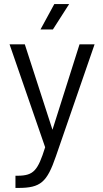

<svg xmlns="http://www.w3.org/2000/svg" viewBox="-20 -724 506 944"><path d="M179 -579H240L320 -704H247ZM56 200H70C180 200 211 172 255 44L445 -506H371L238 -86L102 -506H27L202 0C166 115 145 139 69 140H56Z"/></svg>

Font: Arthouse Owned
Style: Regular
Weight: 400
Designer: Jeremy Tribby
Foundry: Tribby Type
Version: Version 1.000;PS 001.000;hotconv 1.0.88;makeotf.lib2.5.64775